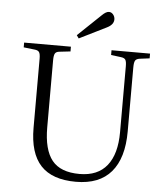

<svg xmlns="http://www.w3.org/2000/svg" viewBox="-61 -974 901 1042"><g transform="rotate(5 389.5 -453.0)"><path d="M338.9 -762.2 327.1 -778.8 452.1 -897.9Q474.1 -919.9 490.2 -919.9Q503.9 -919.9 513.4 -908.2Q522.9 -896.5 522.9 -881.8Q522.9 -853 485.8 -835ZM391.1 14.2Q261.7 14.2 199.5 -52.7Q137.2 -119.6 137.2 -257.8V-634.8Q137.2 -660.2 130.6 -669.9Q124 -679.7 105 -681.2L45.9 -688V-713.9H300.8V-688L241.2 -681.2Q223.6 -679.7 217.3 -669.4Q210.9 -659.2 210.9 -631.8V-267.1Q210.9 -145 257.1 -87.4Q303.2 -29.8 407.2 -29.8Q506.3 -29.8 556.6 -92.8Q606.9 -155.8 606.9 -274.9V-634.8Q606.9 -660.2 600.6 -669.7Q594.2 -679.2 575.2 -681.2L522 -688V-713.9H731.9V-688L678.2 -681.2Q660.2 -678.7 654.1 -668.7Q647.9 -658.7 647.9 -630.9V-282.2Q647.9 -137.2 583.3 -61.5Q518.6 14.2 391.1 14.2Z"/></g></svg>

Font: Literata Light
Style: Regular
Weight: 300
Designer: Latin by Veronika Burian and Jose Scaglione. Greek by Irene Vlachou. Cyrillic by Vera Evstafieva.
Foundry: TypeTogether
Version: Version 3.021